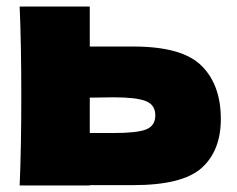

<svg xmlns="http://www.w3.org/2000/svg" viewBox="-20 -566 724 586"><path d="M387 -424Q536 -424 595 -365.5Q654 -307 654 -203Q654 -106 595.5 -53.5Q537 -1 387 -1H254V0H40Q45 -114 45 -273Q45 -432 40 -546H254V-424ZM327 -160Q398 -160 426 -171Q454 -182 454 -214Q454 -246 425 -257.5Q396 -269 327 -269L254 -268V-160Z"/></svg>

Font: Mantou Sans
Style: Regular
Weight: 400
Designer: Mant0u / artakana
Foundry: Mant0u / artakana
Version: Version 1.001;October 22, 2023;FontCreator 14.0.0.2901 64-bi